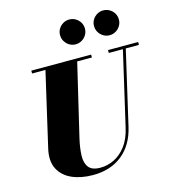

<svg xmlns="http://www.w3.org/2000/svg" viewBox="-143 -1125 1125 1256"><g transform="rotate(-15 420.0 -497.0)"><path d="M588.6 -925.4Q588.6 -948.5 600 -967.4Q611.4 -986.3 630.4 -997.6Q649.5 -1009 672.6 -1009Q695.7 -1009 715 -997.6Q734.2 -986.3 745.6 -967.4Q757 -948.5 757 -925.4Q757 -902.3 745.6 -883.2Q734.2 -864.1 715 -852.6Q695.7 -841 672.6 -841Q649.5 -841 630.4 -852.6Q611.4 -864.1 600 -883.2Q588.6 -902.3 588.6 -925.4ZM358.6 -925.4Q358.6 -948.5 370 -967.4Q381.4 -986.3 400.4 -997.6Q419.5 -1009 442.6 -1009Q465.7 -1009 485 -997.6Q504.2 -986.3 515.6 -967.4Q527 -948.5 527 -925.4Q527 -902.3 515.6 -883.2Q504.2 -864.1 485 -852.6Q465.7 -841 442.6 -841Q419.5 -841 400.4 -852.6Q381.4 -864.1 370 -883.2Q358.6 -902.3 358.6 -925.4ZM117 -750H522V-730.5H422.5L306.5 -240Q292 -177.5 290.5 -127.5Q289 -77.5 311.5 -48.5Q334 -19.5 391 -19.5Q438 -19.5 483.2 -41.2Q528.5 -63 564 -109.2Q599.5 -155.5 616.5 -230L732 -730.5H636.5V-750H840.5V-730.5H751.5L636 -230Q609 -112.5 529.8 -49Q450.5 14.5 332 14.5Q250.5 14.5 189.5 -12.5Q128.5 -39.5 100.8 -93.8Q73 -148 92 -230L207.5 -730.5H117Z"/></g></svg>

Font: Bodoni* 11pt Fatface
Style: Italic
Weight: 900
Italic angle: -13°
Version: Version 2.3